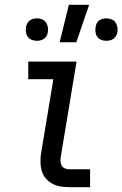

<svg xmlns="http://www.w3.org/2000/svg" viewBox="-20 -775 507 795"><path d="M267 0Q248 0 230 -3Q212 -6 196.5 -14.5Q181 -23 169.5 -36.5Q158 -50 153 -67Q148 -84 147.5 -102.5Q147 -121 150 -140L201 -447H97V-520H297L232 -128Q230 -118 230.5 -108Q231 -98 235 -90Q239 -82 248 -78Q257 -74 267 -74H353V0ZM227 -600 265 -755H349L296 -600ZM420 -606Q409 -606 399 -610Q389 -614 383 -622.5Q377 -631 375.5 -642Q374 -653 376 -664Q377 -671 380.5 -678.5Q384 -686 391 -690.5Q398 -695 405.5 -697Q413 -699 420 -699Q431 -699 441.5 -695Q452 -691 458 -682.5Q464 -674 466 -663Q468 -652 466 -641Q465 -634 460.5 -626.5Q456 -619 450 -614.5Q444 -610 436 -608Q428 -606 420 -606ZM133 -606Q122 -606 111.5 -610Q101 -614 95 -622.5Q89 -631 87.5 -642Q86 -653 88 -664Q89 -671 93 -678.5Q97 -686 103.5 -690.5Q110 -695 117.5 -697Q125 -699 133 -699Q144 -699 154 -695Q164 -691 170 -682.5Q176 -674 178 -663Q180 -652 178 -641Q177 -634 173 -626.5Q169 -619 162.5 -614.5Q156 -610 148 -608Q140 -606 133 -606Z"/></svg>

Font: Iosevka Etoile
Style: Italic
Weight: 400
Italic angle: -9°
Designer: Belleve Invis
Foundry: Belleve Invis
Version: Version 22.1.2; ttfautohint (v1.8.4)